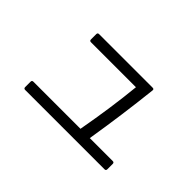

<svg xmlns="http://www.w3.org/2000/svg" viewBox="-77 -866 1153 1153"><g transform="rotate(45 500.0 -289.5)"><path d="M173 -84H573Q614 -311 632 -496H250Q238 -496 238 -508V-553Q238 -565 250 -565H705Q718 -565 716 -552Q690 -316 652 -84H847Q859 -84 859 -72V-26Q859 -14 847 -14H173Q161 -14 161 -26V-72Q161 -84 173 -84Z"/></g></svg>

Font: LINE Seed JP_TTF Regular
Style: Regular
Weight: 400
Designer: LINE & Fontrix & Fontworks
Version: Version 1.002